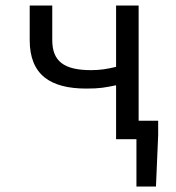

<svg xmlns="http://www.w3.org/2000/svg" viewBox="-20 -506 640 698"><path d="M402 0H476V172H547L555 -15V-67H484V-486H402V-263C369 -255 344 -251 311 -251C213 -251 170 -283 170 -360V-486H88V-360C88 -234 163 -184 294 -184C344 -184 362 -188 402 -196Z"/></svg>

Font: Hasklig
Style: Regular
Weight: 400
Monospace: yes
Designer: Paul D. Hunt, Teo Tuominen
Foundry: Adobe Systems Incorporated
Version: Version 2.030;PS 1.0;hotconv 16.6.51;makeotf.lib2.5.65220